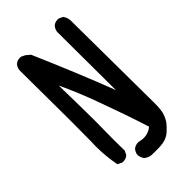

<svg xmlns="http://www.w3.org/2000/svg" viewBox="-261 -860 1022 1022"><g transform="rotate(-45 250.0 -349.5)"><path d="M197.8 -3.4Q206.5 -10.7 215.8 -13.4Q225.1 -16.1 231 -16.1Q239.3 -16.1 241.2 -15.1Q257.3 -11.2 272 -11.2Q306.2 -11.2 334 -33.7Q293.5 -161.6 240.2 -306.6Q194.3 -433.1 148.9 -528.3Q152.8 -341.3 152.8 -251Q152.8 -218.3 152.1 -188.2Q151.4 -158.2 151.4 -117.9Q151.4 -77.6 152.3 -35.2L141.1 -12.7L139.6 -11.7Q126 0.5 105.5 0.5Q102.5 0.5 97.7 0L73.2 -12.2Q59.1 -86.9 59.1 -159.7Q59.1 -172.9 60.1 -198.2Q61 -223.6 61 -346.9Q61 -470.2 58.6 -734.4V-734.9Q61 -753.4 72.8 -767.1Q86.9 -779.8 107.4 -779.8Q110.4 -779.8 115.2 -779.3L137.2 -768.6L160.6 -749Q210.4 -634.8 260 -514.4Q309.6 -394 346.7 -296.4L344.7 -736.8Q347.2 -755.4 358.9 -769Q367.2 -776.4 376.2 -779.1Q385.3 -781.7 393.6 -781.7Q397 -781.7 401.4 -781.2L424.3 -770L425.3 -768.1Q436 -752.9 438.5 -732.9L443.4 -101.6Q443.4 -49.3 434.6 -24.7Q425.8 0 413.1 17.1Q400.4 33.7 378.2 53.7Q356 73.7 323.2 79.6Q302.2 83 271.5 83Q248 83 234.4 82Q214.8 79.6 197.3 65.9Q186 49.8 183.6 29.3Q186 10.3 197.8 -3.4Z"/></g></svg>

Font: Bakudai
Style: Bold
Weight: 700
Version: Version 1.48